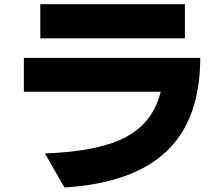

<svg xmlns="http://www.w3.org/2000/svg" viewBox="-20 -794 1040 891"><path d="M90.8 -368.2V-525.4H909.2Q909.2 -241.2 753.9 -92.8Q598.6 55.7 279.3 76.2L188.5 -82Q439.5 -90.8 565.4 -158.7Q691.4 -226.6 725.6 -368.2ZM167 -616.2V-774.4H837.9V-616.2Z"/></svg>

Font: GenEi M Gothic v2 Heavy
Style: Regular
Weight: 800
Version: Version 2.0